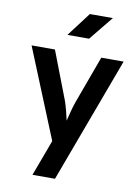

<svg xmlns="http://www.w3.org/2000/svg" viewBox="-102 -853 805 1101"><g transform="rotate(10 300.0 -302.5)"><path d="M350 -645 464 -785H330L224 -645ZM297 180 568 -550H438L335 -269C324 -238 312 -188 305 -160C299 -188 287 -238 276 -269L168 -550H32L244 -30L166 180Z"/></g></svg>

Font: Tekne LDO
Style: Bold
Weight: 700
Monospace: yes
Designer: Alessio Laiso, Mario Rullo, Paolo Rosset
Foundry: Alessio Laiso
Version: Version 1.000;hotconv 1.0.109;makeotfexe 2.5.65596